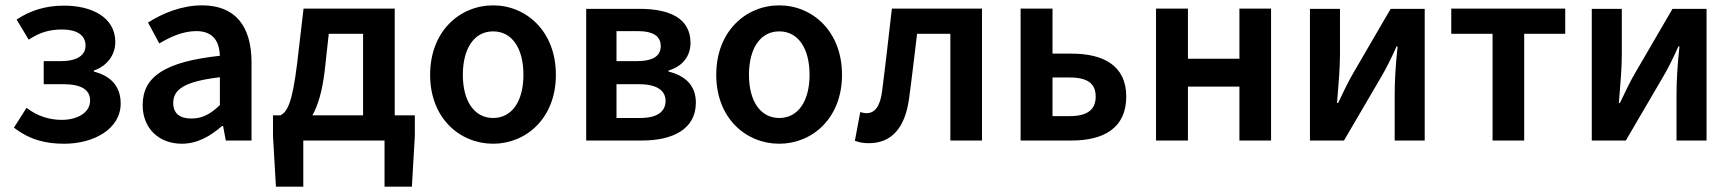

<svg xmlns="http://www.w3.org/2000/svg" viewBox="-20 -524 6457 716"><path d="M220 12C328 12 430 -42 430 -138C430 -206 389 -242 330 -257V-261C383 -279 410 -323 410 -367C410 -461 320 -503 219 -503C150 -503 93 -485 42 -451L87 -376C126 -402 162 -414 212 -414C265 -414 299 -394 299 -354C299 -318 268 -296 206 -296H143V-210H216C282 -210 316 -190 316 -149C316 -104 269 -77 210 -77C168 -77 121 -89 79 -122L32 -48C93 -1 153 12 220 12Z M658 12C716 12 764 -16 808 -54H812L822 0H918V-291C918 -428 856 -504 734 -504C656 -504 586 -474 532 -440L574 -362C618 -388 664 -408 712 -408C778 -408 798 -366 800 -316C598 -294 512 -240 512 -132C512 -46 572 12 658 12ZM694 -82C654 -82 626 -98 626 -140C626 -190 666 -220 800 -236V-132C764 -98 734 -82 694 -82Z M1191 -261 1206 -398H1334V-94H1145C1166 -131 1182 -185 1191 -261ZM1111 0H1414V172H1516L1527 -17V-94H1452V-492H1112L1088 -287C1070 -139 1051 -107 1026 -94H998V-17L1009 172H1111Z M1819 12C1941 12 2053 -82 2053 -245C2053 -409 1941 -504 1819 -504C1696 -504 1584 -409 1584 -245C1584 -82 1696 12 1819 12ZM1819 -84C1748 -84 1706 -148 1706 -245C1706 -343 1748 -407 1819 -407C1890 -407 1932 -343 1932 -245C1932 -148 1890 -84 1819 -84Z M2166 0H2375C2488 0 2575 -42 2575 -141C2575 -209 2531 -243 2473 -257V-261C2527 -277 2555 -316 2555 -364C2555 -458 2474 -491 2365 -491H2166ZM2279 -296V-408H2357C2419 -408 2444 -387 2444 -352C2444 -317 2418 -296 2354 -296ZM2279 -84V-210H2363C2430 -210 2462 -186 2462 -148C2462 -109 2433 -84 2367 -84Z M2886 12C3008 12 3120 -82 3120 -245C3120 -409 3008 -504 2886 -504C2763 -504 2651 -409 2651 -245C2651 -82 2763 12 2886 12ZM2886 -84C2815 -84 2773 -148 2773 -245C2773 -343 2815 -407 2886 -407C2957 -407 2999 -343 2999 -245C2999 -148 2957 -84 2886 -84Z M3220 10C3305 10 3355 -47 3370 -156C3381 -236 3390 -318 3400 -398H3524V0H3642V-492H3306C3294 -390 3283 -289 3270 -188C3263 -127 3242 -102 3212 -102C3203 -102 3195 -104 3188 -106L3168 1C3184 7 3199 10 3220 10Z M3786 0H3976C4094 0 4180 -45 4180 -164C4180 -280 4094 -324 3976 -324H3905V-492H3786ZM3905 -91V-235H3969C4035 -235 4066 -213 4066 -164C4066 -115 4035 -91 3969 -91Z M4291 0H4410V-201H4602V0H4720V-492H4602V-305H4410V-492H4291Z M4865 0H4992L5130 -236C5148 -266 5170 -310 5188 -351H5192C5184 -278 5181 -220 5181 -169V0H5293V-491H5166L5028 -254C5010 -224 4988 -178 4970 -140H4966C4972 -212 4977 -270 4977 -322V-491H4865Z M5546 0H5664V-398H5817V-492H5392V-398H5546Z M5916 0H6043L6181 -236C6199 -266 6221 -310 6239 -351H6243C6235 -278 6232 -220 6232 -169V0H6344V-491H6217L6079 -254C6061 -224 6039 -178 6021 -140H6017C6023 -212 6028 -270 6028 -322V-491H5916Z"/></svg>

Font: Source Sans Pro Semibold
Style: Regular
Weight: 600
Designer: Paul D. Hunt
Foundry: Adobe Systems Incorporated
Version: Version 3.006;hotconv 1.0.111;makeotfexe 2.5.65597